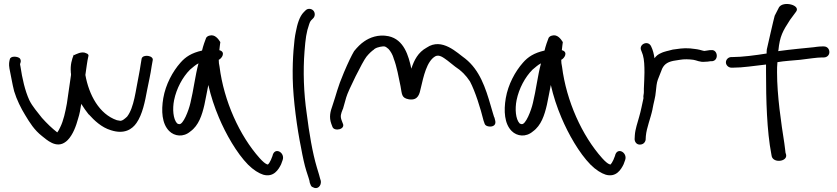

<svg xmlns="http://www.w3.org/2000/svg" viewBox="-20 -741 4255 976"><path d="M591 -127C591 -127 586 -128 574 -130C484 -161 432 -259 414 -360C419 -392 423 -430 429 -454C432 -461 428 -467 419 -470C396 -483 365 -464 357 -461L355 -463C345 -439 337 -410 340 -375V-372C341 -369 341 -365 341 -360C337 -337 335 -313 331 -291L320 -215C312 -172 303 -128 286 -94C281 -84 277 -75 271 -68C244 -89 219 -113 193 -142C171 -171 145 -199 129 -232C107 -280 93 -342 84 -403C82 -410 82 -415 82 -416C83 -419 90 -432 81 -444C70 -455 34 -458 30 -440C27 -428 24 -416 28 -393C36 -357 42 -315 52 -277C65 -234 87 -190 108 -156C131 -118 154 -80 194 -49C215 -33 266 18 315 -21C319 -23 321 -27 325 -30C351 -57 367 -101 377 -138C385 -162 389 -187 393 -213C405 -194 418 -175 431 -159H432C458 -130 496 -93 544 -79C612 -57 652 -84 674 -116C704 -159 717 -224 728 -284C736 -325 745 -362 751 -405L756 -433C764 -459 706 -467 700 -443L695 -413C692 -394 689 -374 685 -355C670 -284 662 -194 626 -148C613 -136 602 -127 593 -127Z M865 -232C877 -291 908 -349 946 -387C962 -400 973 -411 989 -419C972 -356 964 -283 948 -218C939 -178 911 -107 891 -110C888 -110 885 -111 880 -114C860 -136 856 -187 865 -232ZM1095 -486C1096 -502 1099 -515 1100 -527C1090 -543 1072 -568 1045 -560C1036 -558 1032 -554 1028 -549C1023 -537 1012 -506 1007 -484C954 -472 923 -452 897 -422C858 -378 822 -312 810 -242C799 -177 803 -112 840 -75C867 -48 912 -42 948 -73C990 -103 1007 -156 1019 -208C1025 -241 1033 -274 1039 -309C1052 -252 1070 -197 1093 -143C1128 -60 1183 37 1241 96C1268 123 1296 140 1318 147C1371 162 1396 121 1409 94L1417 72C1430 34 1375 3 1365 52L1357 72C1352 83 1347 91 1341 96H1340V94H1336L1335 93C1329 91 1316 81 1300 63C1198 -51 1118 -227 1096 -402C1093 -415 1092 -425 1092 -437C1108 -444 1129 -477 1095 -486Z M1571 211C1593 224 1614 205 1611 179L1607 166C1605 158 1600 139 1591 111C1568 34 1552 -63 1539 -165C1524 -268 1520 -380 1528 -480C1533 -544 1537 -577 1552 -619C1556 -631 1560 -636 1562 -638L1572 -648C1577 -653 1580 -660 1580 -668C1580 -685 1567 -696 1552 -696C1544 -696 1538 -693 1533 -688L1524 -679C1502 -657 1491 -617 1484 -580C1479 -558 1475 -526 1472 -485C1469 -445 1467 -398 1468 -342C1470 -234 1491 -84 1510 8C1519 58 1528 98 1537 127C1547 160 1553 172 1555 189C1555 190 1556 190 1556 191C1562 209 1565 208 1571 211Z M2149 -499C2105 -475 2085 -435 2071 -392C2057 -457 2034 -540 1955 -557C1902 -568 1858 -549 1832 -531C1814 -519 1797 -502 1780 -481C1767 -459 1750 -424 1728 -372C1694 -292 1691 -265 1670 -204C1659 -174 1652 -146 1664 -112L1670 -96C1679 -71 1739 -83 1722 -115L1716 -131C1709 -151 1713 -162 1722 -185V-186H1723C1728 -203 1734 -223 1740 -246C1749 -279 1823 -428 1843 -453C1857 -470 1870 -482 1882 -490V-491C1892 -498 1902 -501 1912 -503C1937 -508 1939 -505 1955 -492C1965 -481 1975 -465 1981 -445V-444C1997 -404 2007 -346 2016 -303C2024 -261 2020 -243 2059 -236C2107 -229 2113 -266 2119 -293C2133 -352 2149 -430 2193 -455C2213 -465 2233 -449 2255 -433L2294 -402C2325 -382 2348 -359 2369 -327C2396 -276 2423 -189 2438 -128L2444 -111C2446 -106 2451 -102 2457 -100C2478 -93 2502 -101 2498 -124V-125L2493 -145H2492C2488 -156 2483 -176 2475 -202C2448 -296 2418 -385 2345 -443C2304 -472 2227 -552 2149 -499Z M2606 -232C2618 -291 2649 -349 2687 -387C2703 -400 2714 -411 2730 -419C2713 -356 2705 -283 2689 -218C2680 -178 2652 -107 2632 -110C2629 -110 2626 -111 2621 -114C2601 -136 2597 -187 2606 -232ZM2836 -486C2837 -502 2840 -515 2841 -527C2831 -543 2813 -568 2786 -560C2777 -558 2773 -554 2769 -549C2764 -537 2753 -506 2748 -484C2695 -472 2664 -452 2638 -422C2599 -378 2563 -312 2551 -242C2540 -177 2544 -112 2581 -75C2608 -48 2653 -42 2689 -73C2731 -103 2748 -156 2760 -208C2766 -241 2774 -274 2780 -309C2793 -252 2811 -197 2834 -143C2869 -60 2924 37 2982 96C3009 123 3037 140 3059 147C3112 162 3137 121 3150 94L3158 72C3171 34 3116 3 3106 52L3098 72C3093 83 3088 91 3082 96H3081V94H3077L3076 93C3070 91 3057 81 3041 63C2939 -51 2859 -227 2837 -402C2834 -415 2833 -425 2833 -437C2849 -444 2870 -477 2836 -486Z M3255 -336C3255 -319 3253 -306 3253 -290V-272C3253 -262 3249 -254 3251 -242C3244 -211 3238 -177 3229 -147C3221 -117 3209 -85 3207 -53L3206 -34C3206 -21 3215 -6 3232 -6C3249 -6 3259 -16 3262 -30V-31L3263 -49C3267 -93 3287 -138 3297 -186V-187C3302 -217 3312 -247 3314 -277C3316 -298 3318 -320 3324 -336C3331 -355 3338 -373 3346 -392C3358 -417 3378 -429 3417 -434L3436 -437C3457 -441 3483 -440 3505 -437C3520 -435 3538 -424 3563 -427C3571 -427 3583 -428 3593 -430H3601C3636 -435 3628 -492 3594 -486H3587C3578 -484 3571 -484 3560 -482C3558 -482 3555 -483 3551 -484L3536 -488C3529 -490 3520 -491 3513 -492L3488 -495C3454 -498 3423 -492 3400 -489L3373 -482H3372C3363 -479 3352 -477 3342 -472C3325 -465 3316 -457 3307 -445C3304 -466 3299 -487 3290 -505C3275 -539 3224 -516 3240 -483C3243 -474 3245 -471 3248 -461C3255 -437 3256 -405 3256 -373C3256 -360 3255 -347 3255 -336Z M3705 -451H3698C3682 -451 3670 -438 3670 -424C3670 -409 3684 -397 3698 -397H3706C3757 -397 3810 -406 3874 -413V-374C3874 -234 3878 -76 3901 43L3903 54C3913 90 3984 80 3976 45L3973 35C3972 30 3971 13 3967 -13C3951 -115 3930 -255 3930 -373C3930 -391 3930 -408 3932 -425C3966 -431 4006 -433 4047 -437C4089 -442 4133 -449 4159 -449H4168C4183 -449 4196 -460 4196 -476C4196 -492 4185 -505 4168 -505H4159C4142 -505 4117 -501 4117 -501C4077 -497 4001 -490 3935 -481C3935 -483 3937 -483 3937 -485V-486C3944 -557 3959 -583 3996 -640L4027 -682C4051 -715 3962 -738 3940 -704L3918 -661C3915 -653 3878 -490 3878 -490C3877 -483 3877 -476 3877 -469C3821 -460 3752 -451 3705 -451Z"/></svg>

Font: Stray Cat
Style: BdExt
Weight: 700
Version: Version 1.0